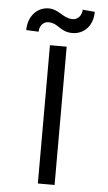

<svg xmlns="http://www.w3.org/2000/svg" viewBox="-61 -967 566 1006"><g transform="rotate(5 221.5 -464.0)"><path d="M265.6 -727.3H177.6V0H265.6ZM112.2 -792.6C112.2 -822.4 132.1 -846.6 159.1 -846.6C213.1 -846.6 223 -801.1 288.4 -801.1C349.4 -801.1 396.3 -848 396.3 -921.9L332.4 -927.6C332.4 -897.7 311.1 -873.6 284.1 -873.6C233 -873.6 208.8 -919 154.8 -919C93.8 -919 46.9 -867.9 46.9 -795.5Z"/></g></svg>

Font: Karasuma Gothic
Style: Regular
Weight: 400
Designer: Rasmus Andersson, Ryoko Nishizuka
Foundry: Genbu
Version: Version 1.00